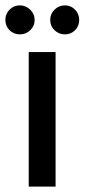

<svg xmlns="http://www.w3.org/2000/svg" viewBox="-39 -695 315 715"><path d="M68 0V-501H168V0ZM35 -567Q12 -567 -3.5 -582.5Q-19 -598 -19 -621Q-19 -643 -3.5 -659Q12 -675 35 -675Q57 -675 73.5 -659Q90 -643 90 -621Q90 -598 73.5 -582.5Q57 -567 35 -567ZM203 -567Q180 -567 164 -582.5Q148 -598 148 -621Q148 -643 164 -659Q180 -675 203 -675Q225 -675 240.5 -659Q256 -643 256 -621Q256 -598 240.5 -582.5Q225 -567 203 -567Z"/></svg>

Font: DMSans_18ptMedium
Style: Regular
Weight: 500
Designer: Colophon Foundry, Jonny Pinhorn
Foundry: Colophon Foundry
Version: Version 4.004;gftools[0.9.30]